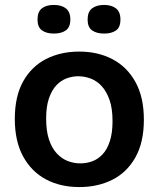

<svg xmlns="http://www.w3.org/2000/svg" viewBox="-20 -745 643 778"><path d="M302 13Q224 13 165.5 -18.5Q107 -50 73.5 -111.5Q40 -173 40 -263Q40 -355 74 -415.5Q108 -476 167 -506Q226 -536 301 -536Q377 -536 436 -505Q495 -474 529 -412.5Q563 -351 563 -260Q563 -168 528.5 -107Q494 -46 435 -16.5Q376 13 302 13ZM306 -83Q331 -83 354 -91.5Q377 -100 395.5 -119.5Q414 -139 425 -172.5Q436 -206 436 -254Q436 -305 424 -339.5Q412 -374 392.5 -395.5Q373 -417 348 -426.5Q323 -436 297 -436Q273 -436 250 -427.5Q227 -419 208.5 -399.5Q190 -380 178.5 -347Q167 -314 167 -265Q167 -214 178.5 -179.5Q190 -145 210 -123.5Q230 -102 254.5 -92.5Q279 -83 306 -83ZM402 -609Q371 -609 353 -622Q335 -635 335 -666Q335 -697 353 -711Q371 -725 402 -725Q432 -725 450 -711Q468 -697 468 -666Q468 -634 450 -621.5Q432 -609 402 -609ZM198 -609Q168 -609 150 -622Q132 -635 132 -666Q132 -697 149.5 -711Q167 -725 198 -725Q229 -725 247 -711Q265 -697 265 -666Q265 -635 247 -622Q229 -609 198 -609Z"/></svg>

Font: Bricolage Grotesque 48pt Condensed ExtraBold SemiBold
Style: Regular
Weight: 600
Version: Version 1.000;gftools[0.9.30]